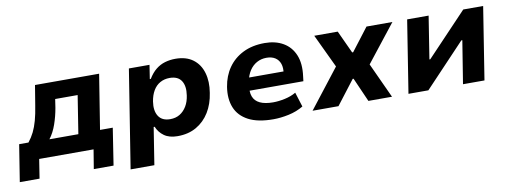

<svg xmlns="http://www.w3.org/2000/svg" viewBox="-73 -829 3511 1321"><g transform="rotate(-10 1682.5 -168.0)"><path d="M-15 134 26 -124H91Q115 -154 131.5 -187.5Q148 -221 160 -264.5Q172 -308 181 -366L204 -506H652L591 -124H680L640 134H502L524 0H144L123 134ZM237 -121H439L481 -387H324L315 -327Q305 -269 286 -214.5Q267 -160 237 -121Z M751 180 860 -506H1004L989 -409H996Q1020 -449 1049.5 -472.5Q1079 -496 1113.5 -506Q1148 -516 1186 -516Q1261 -516 1308.5 -480.5Q1356 -445 1374 -383Q1392 -321 1379 -244Q1368 -168 1333 -111Q1298 -54 1242 -21.5Q1186 11 1110 11Q1052 11 1016.5 -14.5Q981 -40 965 -80H958L917 180ZM1080 -113Q1119 -113 1147.5 -130.5Q1176 -148 1195 -179.5Q1214 -211 1220 -254Q1230 -318 1206 -355.5Q1182 -393 1124 -393Q1087 -393 1057.5 -376.5Q1028 -360 1009.5 -328.5Q991 -297 984 -254Q974 -190 998.5 -151.5Q1023 -113 1080 -113Z M1779 11Q1671 11 1605.5 -23.5Q1540 -58 1515 -120Q1490 -182 1503 -264Q1515 -339 1554.5 -395.5Q1594 -452 1658.5 -484Q1723 -516 1810 -516Q1885 -516 1939 -484.5Q1993 -453 2018 -392.5Q2043 -332 2031 -244L2027 -211H1625L1639 -301H1916L1902 -283Q1909 -326 1899 -354.5Q1889 -383 1865 -398.5Q1841 -414 1804 -414Q1767 -414 1736.5 -397Q1706 -380 1686 -349.5Q1666 -319 1658 -278L1655 -256Q1646 -204 1658.5 -170.5Q1671 -137 1706 -120.5Q1741 -104 1797 -104Q1836 -104 1880 -113.5Q1924 -123 1958 -143L1990 -41Q1943 -13 1886.5 -1Q1830 11 1779 11Z M2054 0 2289 -302 2297 -206 2155 -506H2319L2392 -348H2399L2520 -506H2701L2465 -206L2470 -302L2609 0H2444L2370 -168H2364L2235 0Z M2724 0 2804 -506H2954L2907 -208H2913L3196 -506H3335L3255 0H3105L3153 -299H3146L2863 0Z"/></g></svg>

Font: Nunito Sans 6pt ExtraBold
Style: Italic
Weight: 800
Italic angle: -9°
Version: Version 3.101;gftools[0.9.27]